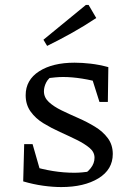

<svg xmlns="http://www.w3.org/2000/svg" viewBox="-20 -751 517 778"><path d="M228 7Q194 7 154.5 1.5Q115 -4 74 -16L105 -79Q151 -65 194.5 -58Q238 -51 281 -51Q297 -51 313 -52.5Q329 -54 344 -56L311 -40Q332 -50 347.5 -69.5Q363 -89 363 -112Q363 -135 342.5 -152Q322 -169 290.5 -184.5Q259 -200 223.5 -216Q188 -232 156 -251.5Q124 -271 104 -299Q84 -327 84 -365Q84 -427 138.5 -462Q193 -497 282 -497Q313 -497 347.5 -493Q382 -489 419 -479L397 -413Q354 -426 312.5 -432.5Q271 -439 236 -439Q220 -439 204.5 -437.5Q189 -436 172 -434L198 -446Q177 -436 167.5 -417.5Q158 -399 158 -381Q158 -356 178 -337.5Q198 -319 230 -303.5Q262 -288 297.5 -272.5Q333 -257 365 -237.5Q397 -218 417 -191Q437 -164 437 -127Q437 -64 379 -28.5Q321 7 228 7ZM74 -16 78 -167H112L155 -17ZM383 -338 338 -480 419 -479 417 -338ZM171 -565 156 -590 328 -731H339L370 -678Q322 -646 272 -618Q222 -590 171 -565Z"/></svg>

Font: Piazzolla Thin
Style: Regular
Weight: 400
Version: Version 2.001